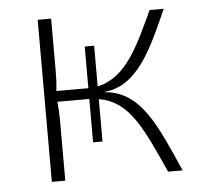

<svg xmlns="http://www.w3.org/2000/svg" viewBox="-42 -525 603 569"><g transform="rotate(-5 260.0 -241.0)"><path d="M269 -251V-252C368 -261 414 -367 465 -482H423C376 -381 336 -288 250 -270V-391H222V-267H219H127C129 -286 130 -303 130 -325V-482H90V0H130V-180C130 -198 129 -216 127 -235H221H222V-106H250V-232C343 -217 378 -126 436 0H479C418 -139 376 -243 269 -251Z"/></g></svg>

Font: Exo 2 Extra Light
Style: Regular
Weight: 250
Designer: Natanael Gama
Version: Version 1.001;PS 001.001;hotconv 1.0.88;makeotf.lib2.5.64775